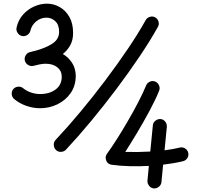

<svg xmlns="http://www.w3.org/2000/svg" viewBox="-20 -820 1098 1058"><path d="M397.5 -404.3Q397.5 -347.2 369.1 -306.9Q340.8 -266.6 296.1 -245.1Q251.5 -223.6 201.2 -223.6Q163.6 -223.6 126.2 -236.3Q88.9 -249 58.6 -273.9Q46.4 -283.7 44.7 -300Q43 -316.4 52.7 -328.1Q63 -340.8 79.3 -342.3Q95.7 -343.8 107.4 -334Q126.5 -318.4 151.1 -310.1Q175.8 -301.8 201.2 -301.8Q252 -301.8 286.1 -326.7Q320.3 -351.6 320.3 -397.9Q319.8 -430.2 295.4 -449.5Q271 -468.8 231.4 -468.8Q216.8 -468.8 198.7 -465.3Q189.5 -462.9 180.4 -460.9Q171.4 -459 163.6 -457Q148.4 -453.6 134.5 -462.4Q120.6 -471.2 116.7 -486.3Q113.3 -502 122.1 -515.9Q130.9 -529.8 146 -533.2Q148.9 -533.7 151.4 -534.2Q156.7 -536.1 162.8 -537.6Q168.9 -539.1 175.8 -540.5Q231.9 -555.7 268.8 -579.8Q305.7 -604 305.7 -644.5Q305.7 -683.6 284.7 -703.1Q263.7 -722.7 236.3 -722.7Q204.1 -722.7 179.2 -701.9Q154.3 -681.2 147.5 -650.9Q144 -635.7 130.1 -627Q116.2 -618.2 100.6 -621.6Q85.4 -625.5 76.7 -639.4Q67.9 -653.3 71.3 -668.5Q80.6 -710 106.7 -739.3Q132.8 -768.6 168 -784.2Q203.1 -799.8 238.8 -799.8Q275.9 -799.8 308.8 -781.2Q341.8 -762.7 362.3 -726.8Q382.8 -690.9 382.8 -638.2Q382.8 -598.6 366.9 -570.3Q351.1 -542 326.2 -522.5Q356.4 -504.9 376.2 -475.1Q396 -445.3 397.5 -404.3ZM288.6 6.8Q277.3 -4.4 276.4 -20.8Q275.4 -37.1 286.1 -48.8Q351.1 -117.7 421.6 -202.1Q492.2 -286.6 559.8 -376.5Q627.4 -466.3 685.3 -552Q743.2 -637.7 782.7 -709Q790.5 -722.7 806.2 -727.3Q821.8 -731.9 835.4 -724.1Q849.1 -716.3 853.5 -700.9Q857.9 -685.5 850.1 -671.9Q808.6 -597.2 749.5 -509.3Q690.4 -421.4 621.8 -330.1Q553.2 -238.8 481.9 -152.8Q410.6 -66.9 343.8 4.4Q333 16.1 316.4 16.8Q299.8 17.6 288.6 6.8ZM864.7 -164.1Q880.4 -162.6 890.4 -149.9Q900.4 -137.2 899.4 -121.6L886.7 8.3Q934.6 2 970.7 -6.8Q985.8 -10.7 999.8 -2.2Q1013.7 6.3 1017.1 22Q1021 37.1 1012.5 50.8Q1003.9 64.5 988.3 68.4Q939.5 80.1 878.9 87.4L869.6 183.6Q868.2 198.7 855.5 209Q842.8 219.2 827.1 218.3Q812 216.8 801.8 203.9Q791.5 190.9 792.5 175.8L800.3 94.2Q747.1 97.2 694.1 95.7Q641.1 94.2 595.7 87.9Q593.3 87.9 588.1 86.2Q583 84.5 580.6 83Q566.9 74.7 563.2 57.6Q559.6 40.5 569.8 26.9Q590.8 -1.5 620.8 -48.3Q650.9 -95.2 682.6 -149.7Q714.4 -204.1 741.7 -256.8Q769 -309.6 785.2 -349.1Q791 -363.3 805.7 -369.9Q820.3 -376.5 835.4 -370.6Q849.6 -364.3 856.2 -349.6Q862.8 -335 856.9 -320.3Q837.4 -271.5 804.9 -210.9Q772.5 -150.4 736.6 -90.3Q700.7 -30.3 670.4 17.1Q703.1 18.1 738.3 17.6Q773.4 17.1 808.1 15.1L822.3 -129.4Q823.7 -145 836.7 -155Q849.6 -165 864.7 -164.1Z"/></svg>

Font: Mikhak-FD SemiBold
Style: Regular
Weight: 600
Designer: Amin Abedi
Version: Version 3.2